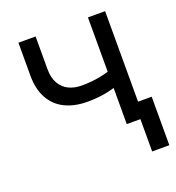

<svg xmlns="http://www.w3.org/2000/svg" viewBox="-124 -616 800 872"><g transform="rotate(-20 276.0 -180.0)"><path d="M61.5 -356.4V-515.6H144.5V-356.4Q144.5 -315.9 160.2 -288.6Q175.8 -261.2 203.1 -247.8Q230.5 -234.4 265.6 -234.4Q315.4 -234.4 357.9 -243.2Q400.4 -252 449.2 -269.5V-191.4Q401.4 -173.8 359.4 -165Q317.4 -156.2 265.6 -156.2Q203.1 -156.2 157.2 -178.7Q111.3 -201.2 86.4 -246.1Q61.5 -291 61.5 -356.4ZM397.5 -515.6H480.5V0H397.5ZM463.4 0H427.2V-78.1H546.4V156.2H463.4Z"/></g></svg>

Font: Intratopia Thin
Style: Regular
Weight: 100
Designer: Rasmus Andersson
Foundry: rsms
Version: Version 3.000;Glyphs 3.2.3 (3260)